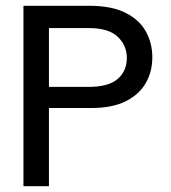

<svg xmlns="http://www.w3.org/2000/svg" viewBox="-20 -643 590 663"><path d="M61 0V-623H289Q365 -623 413 -599Q461 -575 483.5 -534.5Q506 -494 506 -445Q506 -396 483.5 -356.5Q461 -317 414.5 -293.5Q368 -270 295 -270H149V0ZM149 -343H286Q355 -343 386.5 -370.5Q418 -398 418 -443Q418 -486 386.5 -516Q355 -546 287 -546H149Z"/></svg>

Font: Inconsolata SemiExpanded Medium
Style: Regular
Weight: 500
Width: 6
Monospace: yes
Designer: Raph Levien, Cyreal, Brenton Simpson
Foundry: Raph Levien, Cyreal, Google
Version: Version 3.001; ttfautohint (v1.8.2.53-6de2)